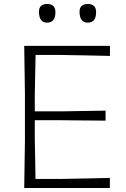

<svg xmlns="http://www.w3.org/2000/svg" viewBox="-20 -943 632 963"><path d="M101.5 0Q102.5 -60 103.2 -115.8Q104 -171.5 105 -237.5V-475Q104 -541 103.2 -596.8Q102.5 -652.5 101.5 -713H531.5V-662.5Q479 -663.5 419.5 -665Q360 -666.5 279 -667.5H158.5Q157.5 -619 156.5 -571.2Q155.5 -523.5 154.5 -469V-384.5H287.5Q358 -385.5 409.8 -386.5Q461.5 -387.5 509.5 -388V-338Q458.5 -338.5 407.2 -338.8Q356 -339 286.5 -340H154.5V-244Q155.5 -189.5 156.5 -141.8Q157.5 -94 158 -45.5H284Q352.5 -46.5 413.5 -48Q474.5 -49.5 531 -50.5V0ZM420 -829.5Q379 -829.5 379 -884.5Q379 -923 421 -923Q462 -923 462 -881.5Q462 -829.5 420 -829.5ZM216 -829.5Q175.5 -829.5 175.5 -884.5Q175.5 -923 217 -923Q258 -923 258 -881.5Q258 -829.5 216 -829.5Z"/></svg>

Font: Commissioner Loud ExtraLight
Style: Regular
Weight: 200
Designer: Kostas Bartsokas
Foundry: Kostas Bartsokas
Version: Version 1.000; ttfautohint (v1.8.3)